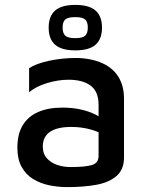

<svg xmlns="http://www.w3.org/2000/svg" viewBox="-20 -750 601 785"><path d="M256 15Q217 15 181 7.5Q145 0 115.5 -18Q86 -36 68.5 -67.5Q51 -99 51 -146Q51 -202 73 -238Q95 -274 136 -292Q177 -310 234 -310Q272 -310 302.5 -304Q333 -298 357.5 -287.5Q382 -277 399 -264L410 -195Q388 -210 351 -220.5Q314 -231 271 -231Q214 -231 184.5 -211Q155 -191 155 -151Q155 -121 172 -102.5Q189 -84 214.5 -75.5Q240 -67 268 -67Q327 -67 355 -75Q383 -83 383 -112V-322Q383 -375 351 -399.5Q319 -424 260 -424Q218 -424 173 -410.5Q128 -397 99 -373V-471Q127 -490 180.5 -501.5Q234 -513 291 -513Q319 -513 347.5 -507.5Q376 -502 401 -490.5Q426 -479 445.5 -459.5Q465 -440 476 -412Q487 -384 487 -346V-106Q487 -57 456.5 -30.5Q426 -4 374 5.5Q322 15 256 15ZM288 -544Q232 -544 205.5 -567Q179 -590 179 -637Q179 -684 205.5 -707Q232 -730 288 -730Q344 -730 370.5 -707Q397 -684 397 -637Q397 -590 370.5 -567Q344 -544 288 -544ZM288 -594Q317 -594 328 -604Q339 -614 339 -637Q339 -661 328 -670.5Q317 -680 288 -680Q258 -680 247 -670.5Q236 -661 236 -637Q236 -614 247 -604Q258 -594 288 -594Z"/></svg>

Font: Maven Pro Medium
Style: Regular
Weight: 500
Designer: Joe Prince
Foundry: Joe Prince
Version: Version 2.103